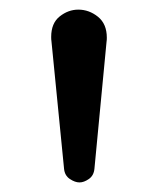

<svg xmlns="http://www.w3.org/2000/svg" viewBox="-20 -1025 349 401"><path d="M146 -644Q136.7 -644 126 -651.1Q115.2 -658.2 113.8 -672.4L87.4 -939.5Q86.9 -941.9 86.9 -947.8Q86.9 -976.6 104.7 -990.7Q122.6 -1004.9 143.6 -1004.9Q166 -1004.9 184.6 -990Q203.1 -975.1 203.1 -946.3Q203.1 -940.9 202.6 -938.5L177.2 -672.4Q175.8 -658.2 165.5 -651.1Q155.3 -644 146 -644Z"/></svg>

Font: Cutive
Style: Regular
Weight: 400
Version: Version 1.100; ttfautohint (v1.8.4.7-5d5b)